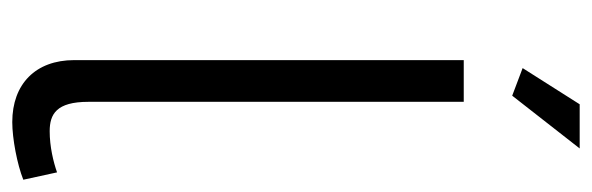

<svg xmlns="http://www.w3.org/2000/svg" viewBox="-346 -613 965 313"><g transform="rotate(90 136.5 -456.5)"><path d="M136 -809 222 -919H150L91 -826ZM78 -730V-95C78 -32 117 6 179 6C206 6 248 -2 273 -12L261 -67C244 -61 219 -55 194 -55C166 -55 146 -66 146 -118V-730Z"/></g></svg>

Font: FIGSv2-sans-serif
Style: Regular
Weight: 400
Designer: Matt McInerney, Pablo Impallari, Rodrigo Fuenzalida,Mirko Velimirovic
Foundry: Matt McInerney, Pablo Impallari, Rodrigo Fuenzalida
Version: Version 4.021;hotconv 1.0.109;makeotfexe 2.5.65596